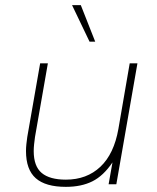

<svg xmlns="http://www.w3.org/2000/svg" viewBox="-20 -716 610 746"><path d="M236 10Q157 10 119 -23.5Q81 -57 81 -129Q81 -142 82.5 -156Q84 -170 86 -184L136 -470H166L116 -184Q114 -170 112.5 -155.5Q111 -141 111 -129Q111 -70 142 -44Q173 -18 236 -18Q317 -18 370 -68Q423 -118 440 -215L484 -470H514L432 0H402L417 -85Q382 -33 339 -11.5Q296 10 236 10ZM328 -554 260 -696H294L350 -554Z"/></svg>

Font: Celebes Thin
Style: Italic
Weight: 250
Italic angle: -10°
Designer: Anugrah Pasau
Foundry: Lafontype
Version: Version 1.000; ttfautohint (v1.8.4)